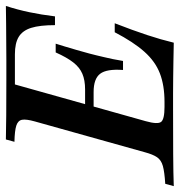

<svg xmlns="http://www.w3.org/2000/svg" viewBox="-15 -612 611 653"><g transform="rotate(-90 290.5 -285.5)"><path d="M-16.1 0 -8.1 -29Q32.3 -31.5 52.4 -37.1Q72.6 -42.7 82.3 -56.9Q91.9 -71 99.2 -98.4L204 -472.6Q212.1 -501.6 209.7 -515.7Q207.3 -529.8 189.9 -535.5Q172.6 -541.1 134.7 -541.9L142.7 -571Q174.2 -570.2 225.4 -569.8Q276.6 -569.4 346.8 -569.4Q381.5 -569.4 412.9 -569.4Q444.4 -569.4 475 -569.8Q505.6 -570.2 535.5 -570.2Q565.3 -570.2 596.8 -571Q583.9 -531.5 575.4 -490.7Q566.9 -450 561.3 -404H531.5Q531.5 -455.6 522.2 -485.1Q512.9 -514.5 491.5 -527.4Q470.2 -540.3 432.3 -540.3H329.8L204.8 -95.2Q193.5 -54.8 202.4 -43.1Q211.3 -31.5 253.2 -31.5H270.2Q326.6 -31.5 367.3 -47.2Q408.1 -62.9 441.1 -100Q474.2 -137.1 507.3 -200.8H537.9Q513.7 -138.7 498 -91.1Q482.3 -43.5 471.8 0Q437.9 -0.8 408.9 -1.2Q379.8 -1.6 353.2 -2Q326.6 -2.4 300.4 -2.4Q274.2 -2.4 246 -2.4Q158.9 -2.4 92.7 -2Q26.6 -1.6 -16.1 0ZM228.2 -272.6 236.3 -301.6H398.4L390.3 -272.6ZM379 -172.6Q383.1 -228.2 366.1 -250.4Q349.2 -272.6 304 -272.6L312.9 -301.6Q344.4 -301.6 366.1 -310.9Q387.9 -320.2 404.8 -341.9Q421.8 -363.7 438.7 -401.6H468.5Q464.5 -388.7 458.9 -370.6Q453.2 -352.4 447.2 -331Q441.1 -309.7 434.7 -286.3Q431.5 -274.2 428.6 -262.1Q425.8 -250 422.6 -236.7Q419.4 -223.4 416.1 -207.7Q412.9 -191.9 409.7 -172.6Z"/></g></svg>

Font: Playfair 5pt SemiExpanded Light SemiBold
Style: Italic
Weight: 600
Italic angle: -15.6°
Version: Version 2.001;gftools[0.9.30]